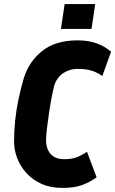

<svg xmlns="http://www.w3.org/2000/svg" viewBox="-20 -910 565 942"><path d="M286 12Q228 12 183.5 -8Q139 -28 109 -61.5Q79 -95 64 -135Q49 -175 49 -215Q49 -267 54.5 -319.5Q60 -372 71 -424Q82 -476 96 -524Q121 -607 186.5 -659.5Q252 -712 361 -712Q414 -712 455 -697Q496 -682 525 -656L482 -537Q455 -556 427.5 -564Q400 -572 360 -572Q323 -572 291.5 -552Q260 -532 246 -491Q242 -476 235 -440.5Q228 -405 221.5 -362.5Q215 -320 210.5 -281.5Q206 -243 206 -223Q206 -179 229 -154Q252 -129 294 -129Q333 -129 358 -139Q383 -149 407 -165L454 -40Q419 -15 381 -1.5Q343 12 286 12ZM279 -768 297 -890H447L429 -768Z"/></svg>

Font: Finlandica
Style: Italic
Weight: 400
Italic angle: -8°
Designer: Niklas Ekholm, Juho Hiilivirta, Jaakko Suomalainen
Foundry: Helsinki Type Studio
Version: Version 1.064